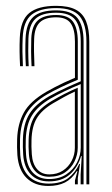

<svg xmlns="http://www.w3.org/2000/svg" viewBox="-20 -626 381 652"><path d="M273.5 0V-484.8Q273.5 -543.2 250.6 -570.9Q227.8 -598.5 170.5 -598.5Q115.8 -598.5 87.5 -576.2Q59.2 -554 57 -497Q56 -474.2 56.2 -450Q56.5 -425.8 57.8 -401.2H48.2Q46.8 -427 46.5 -451Q46.2 -475 47.2 -497.2Q49.5 -557 79.2 -581.6Q109 -606.2 170.5 -606.2Q212.8 -606.2 237.4 -593.1Q262 -580 272.6 -553Q283.2 -526 283.2 -484.8V0ZM146.5 -18Q181.2 -18 205.1 -33.9Q229 -49.8 241.6 -74.4Q254.2 -99 254.2 -124.5V-340.5Q224.2 -328.2 197.1 -315.1Q170 -302 150.8 -290.8Q108.2 -265.5 88.8 -234.4Q69.2 -203.2 67.5 -151.8Q67 -136.5 67.2 -125.9Q67.5 -115.2 68.5 -100.5Q71.5 -60.8 92 -39.4Q112.5 -18 146.5 -18ZM147.2 -25.8Q116.5 -25.8 98.8 -45.8Q81 -65.8 78.2 -101.8Q77 -117 77 -127.2Q77 -137.5 77.2 -151Q78.8 -200.8 97.1 -230Q115.5 -259.2 155.5 -283Q176.2 -295.2 198.6 -306.9Q221 -318.5 244 -328V-124.2Q244 -100.8 233.1 -78Q222.2 -55.2 200.8 -40.5Q179.2 -25.8 147.2 -25.8ZM147.5 -33.8Q174.2 -33.8 193.6 -46.6Q213 -59.5 223.6 -80.1Q234.2 -100.8 234.2 -124V-315Q214.5 -306 196.9 -296.2Q179.2 -286.5 160 -275.2Q121.2 -252 104.8 -224.2Q88.2 -196.5 87 -150.5Q86.8 -138.8 86.8 -128Q86.8 -117.2 88 -102Q90.2 -69.8 105.8 -51.8Q121.2 -33.8 147.5 -33.8ZM144.2 5.5Q98 5.5 70.5 -21.5Q43 -48.5 39 -99.2Q38 -113.8 37.9 -125.9Q37.8 -138 38.2 -153.2Q39.8 -205.2 60.9 -243.6Q82 -282 137 -314Q150.5 -321.8 165.5 -329.6Q180.5 -337.5 197.6 -345.5Q214.8 -353.5 234.5 -361.8V-484.8Q234.5 -526.2 220.1 -546.8Q205.8 -567.2 170.5 -567.2Q133 -567.2 115.2 -550Q97.5 -532.8 96 -494.8Q95.2 -475.2 95.5 -451.1Q95.8 -427 97 -401.2H87.2Q85.8 -428 85.6 -452.2Q85.5 -476.5 86.2 -495Q88 -537.8 108.1 -556.4Q128.2 -575 170.5 -575Q211.5 -575 227.9 -552.4Q244.2 -529.8 244.2 -484.8V-355.2Q214.8 -343 187.4 -330Q160 -317 141.5 -306.2Q94 -278.8 71.8 -243.4Q49.5 -208 48 -153Q47.8 -138 47.8 -126.2Q47.8 -114.5 48.8 -99.8Q52.5 -53 77.5 -27.8Q102.5 -2.5 145 -2.5Q187.5 -2.5 211.5 -21Q235.5 -39.5 249.2 -69.2H251.8L244.2 -20.8V0H234.5V-13L243 -44.8H240.8Q223.8 -18 200.4 -6.2Q177 5.5 144.2 5.5ZM253.8 0V-33L257.5 -95.8H255.2Q244.5 -58 217.5 -34Q190.5 -10 145.8 -10Q107 -10 84.4 -33.9Q61.8 -57.8 58.8 -100.2Q57.8 -115.5 57.6 -126.6Q57.5 -137.8 57.8 -152.2Q59.2 -205.8 79.8 -238.9Q100.2 -272 146.5 -298.8Q159.5 -306.2 176.2 -314.6Q193 -323 212.8 -332Q232.5 -341 254.2 -350V-484.8Q254.2 -534 235.8 -558.4Q217.2 -582.8 170.5 -582.8Q122.8 -582.8 100.6 -562.4Q78.5 -542 76.5 -495.2Q75.8 -478 75.9 -453.1Q76 -428.2 77.5 -401.2H67.8Q66.2 -427.5 66.1 -452.4Q66 -477.2 66.8 -495.5Q68.8 -546.2 93 -568.5Q117.2 -590.8 170.5 -590.8Q222 -590.8 242.9 -564.9Q263.8 -539 263.8 -484.8V0Z"/></svg>

Font: Big Shoulders Inline Text Thin ExtraLight
Style: Regular
Weight: 250
Version: Version 2.002